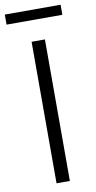

<svg xmlns="http://www.w3.org/2000/svg" viewBox="-105 -881 460 922"><g transform="rotate(-10 125.0 -420.5)"><path d="M261 -792H-11V-841H261ZM158 0H93V-690H158Z"/></g></svg>

Font: Exo 2.0 Light
Style: Regular
Weight: 300
Designer: Natanael Gama
Version: Version 1.001;PS 001.001;hotconv 1.0.70;makeotf.lib2.5.58329